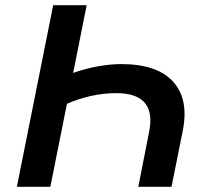

<svg xmlns="http://www.w3.org/2000/svg" viewBox="-20 -720 782 740"><path d="M513 0 555 -213Q584 -361 428 -361Q380 -361 332 -350.5Q284 -340 238 -320L174 0H45L185 -700H314L262 -439Q314 -457 361 -465Q408 -473 447 -473Q585 -473 646.5 -406Q708 -339 685 -219L641 0Z"/></svg>

Font: Montserrat SemiBold
Style: Italic
Weight: 600
Italic angle: -11.3°
Designer: Julieta Ulanovsky
Foundry: Julieta Ulanovsky
Version: Version 9.000; ttfautohint (v1.8.4.7-5d5b)